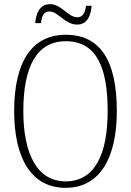

<svg xmlns="http://www.w3.org/2000/svg" viewBox="-20 -892 630 922"><path d="M350 -774C402 -774 416 -821 420 -864H393C389 -835 381 -809 351 -809C307 -809 276 -872 220 -872C167 -872 153 -822 149 -781H177C180 -810 187 -837 218 -837C259 -837 292 -774 350 -774ZM295 10C457 10 541 -130 541 -358C541 -599 463 -725 296 -725C131 -725 48 -592 48 -359C48 -134 129 10 295 10ZM295 -21C159 -21 92 -152 92 -358C92 -570 155 -694 296 -694C443 -694 497 -570 497 -358C497 -149 434 -21 295 -21Z"/></svg>

Font: Noto Serif Hebrew Condensed ExtraLight
Style: Regular
Weight: 200
Width: 3
Designer: Monotype Design Team
Foundry: Monotype Imaging Inc.
Version: Version 2.004